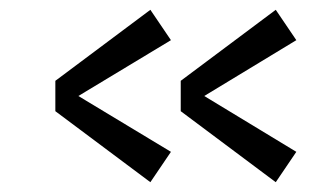

<svg xmlns="http://www.w3.org/2000/svg" viewBox="-20 -510 662 392"><path d="M329 -428 287 -490 93 -345V-283L287 -138L329 -200L140 -314ZM585 -428 543 -490 349 -345V-283L543 -138L585 -200L397 -314Z"/></svg>

Font: Space Cowgirl Medium
Style: Regular
Weight: 600
Designer: Valery Marier
Foundry: Valery Marier
Version: Version 1.000;hotconv 1.0.109;makeotfexe 2.5.65596